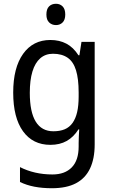

<svg xmlns="http://www.w3.org/2000/svg" viewBox="-20 -758 599 1018"><path d="M247 -546Q295 -546 332 -526.5Q369 -507 396 -465H401L412 -536H482V8Q482 83 457.5 135Q433 187 383 213.5Q333 240 255 240Q205 240 163 232Q121 224 86 207V128Q123 147 166.5 157Q210 167 258 167Q324 167 360.5 129.5Q397 92 397 19V0Q397 -14 398 -36Q399 -58 400 -72H396Q370 -31 333.5 -10.5Q297 10 247 10Q154 10 102 -62Q50 -134 50 -267Q50 -399 102.5 -472.5Q155 -546 247 -546ZM261 -473Q221 -473 193.5 -449Q166 -425 152 -379Q138 -333 138 -266Q138 -164 169.5 -113Q201 -62 263 -62Q298 -62 323 -72.5Q348 -83 364.5 -106Q381 -129 389 -163.5Q397 -198 397 -246V-268Q397 -340 383 -385.5Q369 -431 338.5 -452Q308 -473 261 -473ZM277 -738Q298 -738 312 -724Q326 -710 326 -681Q326 -653 312 -639Q298 -625 277 -625Q255 -625 240.5 -639Q226 -653 226 -681Q226 -710 240 -724Q254 -738 277 -738Z"/></svg>

Font: Noto Sans Thai SemiCondensed
Style: Regular
Weight: 400
Width: 4
Designer: Monotype Design Team
Foundry: Monotype Imaging Inc.
Version: Version 2.001